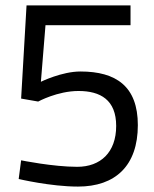

<svg xmlns="http://www.w3.org/2000/svg" viewBox="-20 -680 570 709"><path d="M78 -660 58 -316 121 -305C121 -305 192 -344 270 -344C351 -344 409 -311 409 -215C409 -117 351 -64 265 -64C176 -64 58 -88 58 -88L49 -19C49 -19 167 9 268 9C406 9 489 -68 489 -218C489 -361 409 -416 277 -416C208 -416 131 -378 131 -378L148 -587H462V-660Z"/></svg>

Font: TitilliumText22L
Style: 400 wt
Weight: 400
Designer: Campivisivi
Foundry: Campivisivi
Version: 1.000